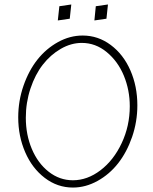

<svg xmlns="http://www.w3.org/2000/svg" viewBox="-20 -842 690 864"><path d="M300.8 -821.8 247.1 -814 240.2 -750 293.9 -757.8ZM465.8 -821.8 411.1 -814 404.8 -750 459 -757.8ZM308.1 2Q365.2 2 418.9 -27.8Q472.7 -57.6 511.7 -107.4Q550.8 -157.2 574.5 -225.8Q598.1 -294.4 598.1 -368.2Q598.1 -453.6 566.7 -525.4Q535.2 -597.2 478.3 -639.6Q421.4 -682.1 352.1 -682.1Q294.4 -682.1 241 -652.6Q187.5 -623 148.4 -573.7Q109.4 -524.4 85.7 -456.1Q62 -387.7 62 -314Q62 -229.5 93.3 -157.2Q124.5 -85 181.4 -41.5Q238.3 2 308.1 2ZM348.1 -648.9Q410.2 -648.9 460.4 -607.4Q510.7 -565.9 537.4 -501.2Q564 -436.5 564 -363.8Q564 -275.4 527.6 -198Q491.2 -120.6 432.1 -75.7Q373 -30.8 308.1 -30.8Q248 -30.8 199.2 -69.1Q150.4 -107.4 123.3 -171.6Q96.2 -235.8 96.2 -312Q96.2 -380.9 117.2 -443.8Q138.2 -506.8 172.9 -551.3Q207.5 -595.7 253.7 -622.3Q299.8 -648.9 348.1 -648.9Z"/></svg>

Font: Comic Neue Angular Light
Style: Regular
Weight: 300
Designer: Craig Rozynski
Foundry: Craig Rozynski
Version: Version 2.003